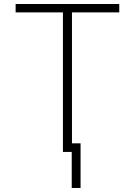

<svg xmlns="http://www.w3.org/2000/svg" viewBox="-20 -747 663 944"><path d="M56.8 -686.1H289.4V0H332.7V177.2H376.1V-42.3H333.8V-686.1H566.4V-727.3H56.8Z"/></svg>

Font: Karasuma Gothic
Style: Thin
Weight: 200
Designer: Rasmus Andersson / Ryoko Ishizuka
Foundry: rsms
Version: Version 1.00